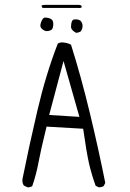

<svg xmlns="http://www.w3.org/2000/svg" viewBox="-20 -802 540 797"><path d="M306.6 -769Q308.6 -768.6 310.5 -768.6Q315.4 -768.6 319.3 -772L318.4 -778.3Q314 -781.7 307.6 -781.7H166Q158.2 -781.7 152.8 -779.3L154.3 -771L159.2 -769ZM174.3 -672.9Q184.6 -672.9 193.4 -678.2Q197.3 -680.7 199.2 -687.3Q201.2 -693.8 201.2 -702.1Q201.2 -714.8 195.3 -720.2Q191.4 -724.6 182.9 -726.8Q174.3 -729 168.5 -729Q162.6 -729 160.2 -726.6Q152.3 -718.3 148.4 -702.6Q147.5 -698.7 147.5 -696.3Q147.5 -689 152.8 -683.6Q161.1 -675.3 169.9 -673.3Q172.4 -672.9 174.3 -672.9ZM322.8 -694.8Q322.8 -703.1 318.4 -710.4Q312.5 -721.7 293.5 -721.7Q284.7 -721.7 281.2 -717.8Q279.3 -715.8 277.3 -710Q275.4 -704.1 274.9 -691.9Q274.9 -691.4 274.9 -689.9Q274.9 -688.5 275.4 -686Q276.9 -680.7 282 -675.5Q287.1 -670.4 296.4 -665.5Q306.6 -667 313.5 -670.4L314.9 -671.9Q319.3 -676.3 321.8 -686Q322.8 -690.4 322.8 -694.8ZM309.6 -316.9 184.1 -324.7 243.7 -548.8ZM95.7 -24.4Q106.4 -24.4 113.8 -29.3Q130.4 -76.7 139.9 -128.2Q149.4 -179.7 173.3 -276.4L325.2 -267.6Q338.4 -173.3 349.6 -123Q360.8 -75.7 377 -30.8L389.2 -24.9Q390.6 -24.4 391.8 -24.4Q393.1 -24.4 394.5 -24.7Q396 -24.9 397.7 -25.1Q399.4 -25.4 401.1 -25.9Q402.8 -26.4 404.8 -26.9Q407.7 -27.8 410.6 -29.8L417 -43Q389.6 -180.2 353.3 -331.5Q316.9 -482.9 274.9 -616.2Q261.7 -624 243.2 -625.5Q240.2 -626 238.3 -626Q227.1 -626 219.7 -620.6Q170.4 -493.2 135.5 -344.2Q100.6 -195.3 73.7 -61Q72.8 -56.6 72.8 -52.7Q72.8 -41 79.1 -31.7L93.3 -24.9Q94.7 -24.4 95.7 -24.4Z"/></svg>

Font: NaikaiFont
Style: ExtraLight
Weight: 200
Version: Version 1.89